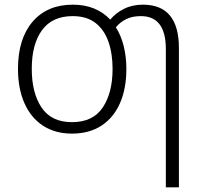

<svg xmlns="http://www.w3.org/2000/svg" viewBox="-20 -562 869 822"><path d="M521 -267Q521 -183 494 -121Q467 -59 415 -24.5Q363 10 288 10Q216 10 164 -24Q112 -58 84.5 -120.5Q57 -183 57 -267Q57 -396 119.5 -469Q182 -542 292 -542Q343 -542 383 -525.5Q423 -509 452 -478Q475 -506 510.5 -524Q546 -542 592 -542Q746 -542 746 -356V240H690V-352Q690 -493 583 -493Q546 -493 520 -480Q494 -467 476 -445Q498 -411 509.5 -365Q521 -319 521 -267ZM116 -267Q116 -164 158 -101.5Q200 -39 288 -39Q378 -39 420 -102Q462 -165 462 -267Q462 -333 444 -384Q426 -435 388.5 -464Q351 -493 291 -493Q204 -493 160 -433Q116 -373 116 -267Z"/></svg>

Font: RS Noto Sans Light
Style: Regular
Weight: 300
Designer: Monotype Design Team
Foundry: Monotype Imaging Inc.
Version: Version 3.10